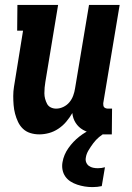

<svg xmlns="http://www.w3.org/2000/svg" viewBox="-20 -540 540 783"><path d="M140 8Q121 8 103.5 2.5Q86 -3 73.5 -15Q61 -27 53.5 -43Q46 -59 41.5 -76Q37 -93 35.5 -111.5Q34 -130 34 -148.5Q34 -167 37 -186Q40 -205 43 -223L74 -415H50L51 -520H217L165 -206Q163 -195 162 -183Q161 -171 161 -159.5Q161 -148 164 -137Q167 -126 172 -116.5Q177 -107 187 -102Q197 -97 209 -97Q224 -97 238.5 -104Q253 -111 263 -123Q273 -135 278.5 -150Q284 -165 286 -179L343 -520H468L401 -119Q401 -114 401.5 -110Q402 -106 404.5 -103Q407 -100 411.5 -98.5Q416 -97 420 -97H437L436 8H402Q379 8 358 4Q337 0 318.5 -10.5Q300 -21 288.5 -39Q277 -57 275 -79Q264 -60 250 -43.5Q236 -27 218 -15Q200 -3 180 2.5Q160 8 140 8ZM357 223Q341 223 325.5 220.5Q310 218 295 213Q280 208 267.5 200Q255 192 246.5 180Q238 168 235 152.5Q232 137 235 121Q240 91 259 64Q278 37 303.5 17Q329 -3 358.5 -15.5Q388 -28 418 -34L413 0Q397 8 384 19Q371 30 360.5 44Q350 58 341 73Q332 88 330 103Q328 113 331.5 122Q335 131 342.5 136.5Q350 142 359.5 144Q369 146 379 146Q387 146 394 145Q401 144 408 142L395 219Q386 221 376.5 222Q367 223 357 223Z"/></svg>

Font: Iosevka Curly Slab Extrabold
Style: Italic
Weight: 800
Italic angle: -9°
Monospace: yes
Designer: Belleve Invis
Foundry: Belleve Invis
Version: Version 22.1.2; ttfautohint (v1.8.4)